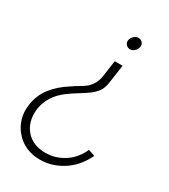

<svg xmlns="http://www.w3.org/2000/svg" viewBox="-178 -610 782 889"><g transform="rotate(30 213.0 -165.5)"><path d="M356 40Q365 43 374 46Q383 49 391 52Q379 78 359.5 103.5Q340 129 313 149Q287 168 253.5 180.5Q220 193 180 193Q139 193 105 177.5Q71 162 49 135Q26 109 15.5 73.5Q5 38 11 -2Q19 -57 51 -98Q83 -139 134 -171Q152 -184 170 -194Q188 -204 203 -216Q218 -229 228.5 -247.5Q239 -266 243 -297L254 -375H296L282 -278Q278 -247 264 -227.5Q250 -208 230 -194Q210 -179 185.5 -164.5Q161 -150 135 -131Q98 -104 78 -71.5Q58 -39 53 -2Q49 31 56.5 59.5Q64 88 82 109Q99 130 126 141.5Q153 153 186 153Q216 153 242 144.5Q268 136 290 121Q311 107 328 86Q345 65 356 40ZM296 -524Q308 -524 317 -514.5Q326 -505 323 -491Q321 -477 310 -467.5Q299 -458 287 -458Q275 -458 266 -467.5Q257 -477 259 -491Q262 -505 273 -514.5Q284 -524 296 -524Z"/></g></svg>

Font: Josefin Slab
Style: Italic
Weight: 400
Italic angle: -12°
Designer: Santiago Orozco
Foundry: Typemade
Version: Version 2.000